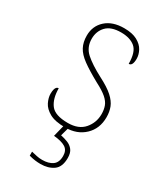

<svg xmlns="http://www.w3.org/2000/svg" viewBox="-191 -620 786 917"><g transform="rotate(30 202.5 -161.0)"><path d="M206 10Q150 10 119.5 -7Q89 -24 77 -48.5Q65 -73 65 -95Q65 -109 67.5 -118.5Q70 -128 74.5 -132.5Q79 -137 86 -137Q86 -80 110.5 -47.5Q135 -15 206 -15Q265 -15 295 -50Q325 -85 325 -132Q325 -156 318 -175.5Q311 -195 290.5 -213Q270 -231 229 -252Q171 -284 137.5 -308.5Q104 -333 90 -359.5Q76 -386 76 -422Q76 -475 113 -508.5Q150 -542 214 -542Q259 -542 286.5 -527Q314 -512 326 -489.5Q338 -467 338 -445Q338 -426 333 -415.5Q328 -405 317 -405Q317 -470 289 -493.5Q261 -517 211 -517Q156 -517 130 -489.5Q104 -462 104 -421Q104 -374 137 -344.5Q170 -315 231 -283Q282 -257 308 -233.5Q334 -210 343.5 -185.5Q353 -161 353 -131Q353 -68 312 -29Q271 10 206 10ZM191 220Q176 220 160.5 218Q145 216 127 211V189Q145 193 158 196Q171 199 188 199Q223 199 244.5 184Q266 169 266 133Q266 102 245 88.5Q224 75 180 71L200 -9H225L208 52Q228 56 247 63.5Q266 71 278 86.5Q290 102 290 130Q290 180 261.5 200Q233 220 191 220Z"/></g></svg>

Font: Noto Serif Ethiopic Thin
Style: Regular
Weight: 250
Version: Version 2.102